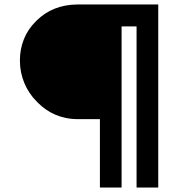

<svg xmlns="http://www.w3.org/2000/svg" viewBox="-20 -842 797 859"><path d="M591 -4 592 -3H687L688 -4V-821L687 -822H328C251 -822 190 -795 146 -752L138 -744C94 -700 69 -640 69 -571C69 -500 97 -435 144 -388L151 -381C194 -338 253 -309 328 -309H427V-4L428 -3H523L524 -4V-724H591Z"/></svg>

Font: Hussar Woodtype
Style: SeBd
Weight: 900
Foundry: Cannot Into Space Fonts
Version: Version 1.07